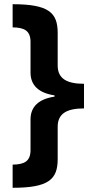

<svg xmlns="http://www.w3.org/2000/svg" viewBox="-20 -734 434 912"><path d="M40 48V158C211 158 254 118 254 22V-132C254 -195 298 -219 379 -219V-336C298 -336 254 -360 254 -423V-578C254 -674 211 -714 40 -714V-604C92 -603 125 -591 125 -535V-389C125 -328 165 -292 239 -281V-275C165 -264 125 -228 125 -167V-21C125 35 92 47 40 48Z"/></svg>

Font: Noto Traditional Nushu
Style: Bold
Weight: 700
Designer: LIU Zhao
Foundry: LiuZhao Studio
Version: Version 2.003